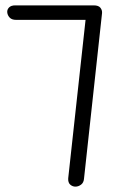

<svg xmlns="http://www.w3.org/2000/svg" viewBox="-20 -695 450 715"><path d="M261 0Q250 0 241.5 -7.5Q233 -15 234 -31L302 -652Q303 -662 311 -668.5Q319 -675 329 -675Q347 -675 354 -666Q361 -657 360 -646L293 -31Q292 -15 282 -7.5Q272 0 261 0ZM7 -649Q6 -659 13.5 -667Q21 -675 37 -675H330L334 -621H40Q24 -621 16 -629.5Q8 -638 7 -649Z"/></svg>

Font: Edu NSW ACT Foundation
Style: Regular
Weight: 400
Designer: Tina and Corey Anderson
Foundry: Google for Education
Version: Version 1.003